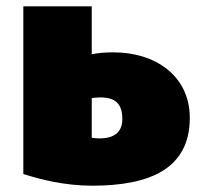

<svg xmlns="http://www.w3.org/2000/svg" viewBox="-20 -563 654 609"><path d="M54 -543V-11C108 6 184 26 273 26C457 26 582 -29 582 -189C582 -323 472 -397 340 -397C313 -397 293 -395 271 -391V-543ZM271 -252C279 -253 288 -254 298 -254C347 -254 368 -233 368 -185C368 -140 337 -124 296 -124C287 -124 278 -125 271 -126Z"/></svg>

Font: Repo ExtraBlack
Style: Regular
Weight: 400
Designer: Stefan Peev
Foundry: Context Ltd
Version: Version 001.502